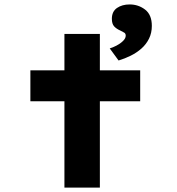

<svg xmlns="http://www.w3.org/2000/svg" viewBox="-20 -849 803 869"><path d="M271.6 0V-695.3H432V0ZM117.5 -390.6V-530.7H614.5V-390.6ZM516.7 -575.2 476.7 -629.9Q490.7 -634 507.3 -642.6Q523.9 -651.1 536.4 -663.2Q549 -675.3 549 -687.6Q549 -697.2 542.2 -701.3Q535.3 -705.5 524.4 -710.8Q507 -718.4 496.6 -729.7Q486.3 -741.1 486.3 -763.8Q486.3 -797 509.6 -813Q532.9 -828.9 566.8 -828.9Q606.4 -828.9 636.8 -805.5Q667.2 -782.2 667.2 -731.8Q667.2 -700.1 654.6 -674.4Q642 -648.7 620.2 -629.4Q598.3 -610.1 571.5 -596.9Q544.7 -583.7 516.7 -575.2Z"/></svg>

Font: Lexend Zetta
Style: Regular
Weight: 400
Designer: Bonnie Shaver-Troup, Thomas Jockin
Foundry: Lexend
Version: Version 1.007